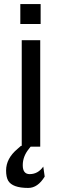

<svg xmlns="http://www.w3.org/2000/svg" viewBox="-20 -719 300 945"><path d="M126 138Q92 138 92 94Q92 51 122 14L133 0L83 -1Q75 6 66 14Q10 61 10 120Q10 152 20 170Q41 206 119 206Q166 206 200 150L193 101Q167 138 126 138ZM80 -601H180V-699H80ZM87 3H178V-521H87Z"/></svg>

Font: Sawarabi Gothic
Style: Regular
Weight: 400
Designer: mshio (mshio@users.sourceforge.jp)
Version: Version 20141215